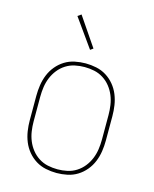

<svg xmlns="http://www.w3.org/2000/svg" viewBox="-114 -822 727 907"><g transform="rotate(15 250.0 -369.0)"><path d="M250 8Q224 8 197.5 2.5Q171 -3 148.5 -17Q126 -31 109 -51.5Q92 -72 82 -96.5Q72 -121 68 -147.5Q64 -174 64 -200V-320Q64 -346 68 -372.5Q72 -399 82 -423.5Q92 -448 109 -468.5Q126 -489 148.5 -503Q171 -517 197.5 -522.5Q224 -528 250 -528Q276 -528 302.5 -522.5Q329 -517 351.5 -503Q374 -489 391 -468.5Q408 -448 418 -423.5Q428 -399 432 -372.5Q436 -346 436 -320V-200Q436 -174 432 -147.5Q428 -121 418 -96.5Q408 -72 391 -51.5Q374 -31 351.5 -17Q329 -3 302.5 2.5Q276 8 250 8ZM250 -10Q274 -10 297.5 -15Q321 -20 341.5 -33Q362 -46 377 -65Q392 -84 401 -106Q410 -128 413.5 -152Q417 -176 417 -200V-320Q417 -344 413.5 -368Q410 -392 401 -414Q392 -436 377 -455Q362 -474 341.5 -487Q321 -500 297.5 -505Q274 -510 250 -510Q226 -510 202.5 -505Q179 -500 158.5 -487Q138 -474 123 -455Q108 -436 99 -414Q90 -392 86.5 -368Q83 -344 83 -320V-200Q83 -176 86.5 -152Q90 -128 99 -106Q108 -84 123 -65Q138 -46 158.5 -33Q179 -20 202.5 -15Q226 -10 250 -10ZM253 -595 154 -734 171 -746 267 -605Z"/></g></svg>

Font: Iosevka SS18 Thin
Style: Regular
Weight: 100
Monospace: yes
Designer: Belleve Invis
Foundry: Belleve Invis
Version: Version 25.1.1; ttfautohint (v1.8.4)